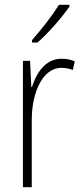

<svg xmlns="http://www.w3.org/2000/svg" viewBox="-20 -850 344 804"><path d="M271 -823V-830H227C197 -782 157 -731 114 -682V-672H137C181 -710 240 -777 271 -823ZM238 -604C169 -604 132 -543 114 -486H111L106 -595H76V-66H113V-349C113 -459 157 -566 237 -566C255 -566 272 -562 285 -557L293 -593C276 -601 257 -604 238 -604Z"/></svg>

Font: Noto Sans Malayalam UI Condensed ExtraLight
Style: Regular
Weight: 200
Width: 3
Designer: Jelle Bosma - Monotype Design Team
Foundry: Monotype Imaging Inc.
Version: Version 2.104